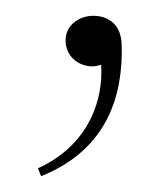

<svg xmlns="http://www.w3.org/2000/svg" viewBox="-20 -69 213 243"><path d="M28 144 32 154C117 120 136 50 134 -13C133 -40 115 -49 98 -49C80 -49 63 -37 63 -18C63 3 80 15 97 15C101 15 104 14 108 13C111 55 94 114 28 144Z"/></svg>

Font: Sprat Thin
Style: Regular
Weight: 100
Designer: Ethan Nakache
Foundry: Collletttivo
Version: Version 2.000;Glyphs 3.2 (3217)